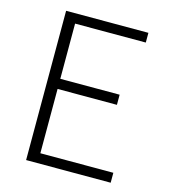

<svg xmlns="http://www.w3.org/2000/svg" viewBox="-108 -809 796 897"><g transform="rotate(15 290.0 -361.0)"><path d="M101 -722H499V-675H157V-408H444V-359H157V-48H510V0H101Z"/></g></svg>

Font: Nebula Sans Light
Style: Regular
Weight: 300
Designer: Paul D. Hunt for Adobe (as Source Sans)
Foundry: Nebula Entertainment & Broadcasting LLC
Version: Version 1.010